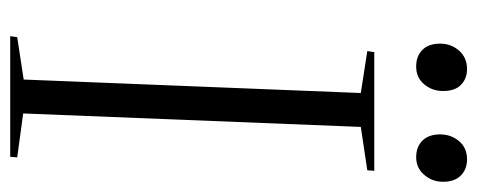

<svg xmlns="http://www.w3.org/2000/svg" viewBox="-306 -650 956 385"><g transform="rotate(90 172.5 -458.0)"><path d="M167 -703 83 -716 85 -730H323L322 -716L235 -703L208 -26L296 -14L295 0H53L55 -14L140 -27ZM68 -862Q68 -884 82 -900Q96 -916 119 -916Q138 -916 150.5 -904Q163 -892 163 -868Q163 -846 149.5 -830Q136 -814 114 -814Q93 -814 80.5 -826.5Q68 -839 68 -862ZM250 -862Q250 -884 263.5 -900Q277 -916 300 -916Q320 -916 332.5 -903.5Q345 -891 345 -868Q345 -846 331 -830Q317 -814 296 -814Q275 -814 262.5 -826.5Q250 -839 250 -862Z"/></g></svg>

Font: Literata 72pt Light
Style: Italic
Weight: 300
Italic angle: -2°
Designer: Latin by Veronika Burian and Jose Scaglione. Greek by Irene Vlachou. Cyrillic by Vera Evstafieva
Foundry: TypeTogether
Version: Version 3.002